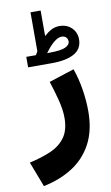

<svg xmlns="http://www.w3.org/2000/svg" viewBox="-133 -738 608 1056"><g transform="rotate(-10 171.0 -210.0)"><path d="M105 -449.7Q107.9 -455.1 111.3 -460Q114.7 -464.8 116.7 -469.7V-687H173.3V-544.4Q193.4 -563 214.4 -574Q235.4 -585 259.3 -585Q301.3 -585 327.6 -559.1Q354 -533.2 354 -494.1Q353.5 -440.9 309.1 -416Q264.6 -391.1 184.1 -391.1H51.3V-449.7ZM183.6 -450.2Q245.1 -450.2 270.3 -462.2Q295.4 -474.1 295.4 -492.7Q295.4 -507.3 286.4 -516.4Q277.3 -525.4 261.7 -525.4Q241.7 -525.4 217.5 -505.4Q193.4 -485.4 168 -449.7ZM23.4 267.1 -30.3 126.5Q38.6 111.3 90.6 88.4Q142.6 65.4 171.4 24.7Q200.2 -16.1 200.2 -84Q200.2 -128.9 185.3 -186.3Q170.4 -243.7 154.3 -291.5L295.4 -337.4Q314.9 -282.7 325.2 -219Q335.4 -155.3 335.4 -96.7Q335.4 9.8 295.9 84.2Q256.3 158.7 186 203.6Q115.7 248.5 23.4 267.1Z"/></g></svg>

Font: Vazirmatn RD Black
Style: Regular
Weight: 900
Designer: Saber Rastikerdar
Foundry: Saber Rastikerdar
Version: Version 32.102